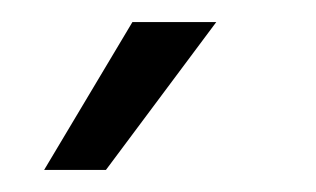

<svg xmlns="http://www.w3.org/2000/svg" viewBox="-20 -904 286 174"><path d="M20 -750 100 -884H176L76 -750Z"/></svg>

Font: Teachers
Style: Regular
Weight: 400
Designer: Alfredo Marco Pradil, Chank Diesel
Version: Version 1.001